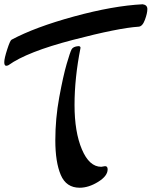

<svg xmlns="http://www.w3.org/2000/svg" viewBox="-20 -821 710 899"><path d="M472 -43 454 -40Q398 -40 363.5 -121.5Q329 -203 329 -329.5Q329 -456 357 -597Q357 -605 347 -605Q322 -603 315 -589.5Q308 -576 292 -521Q276 -466 257.5 -366Q239 -266 239 -164Q239 -62 264.5 -2Q290 58 353 58Q395 58 439.5 30.5Q484 3 484 -28Q484 -43 472 -43ZM34 -635Q144 -694 327 -744Q510 -794 648 -801Q670 -798 670 -778.5Q670 -759 658.5 -728Q647 -697 629 -696Q535 -690 320.5 -634Q106 -578 20 -516Q14 -513 9 -513Q0 -513 0 -530Q0 -547 13.5 -589Q27 -631 34 -635Z"/></svg>

Font: Dr Sugiyama
Style: Regular
Weight: 400
Designer: Alejandro Paul
Foundry: Alejandro Paul
Version: Version 1.000